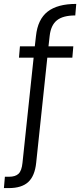

<svg xmlns="http://www.w3.org/2000/svg" viewBox="-61 -783 413 982"><path d="M324 -704Q261 -704 230 -679Q199 -654 193 -599L187 -546H314L309 -488H181L124 50Q117 117 83.5 148Q50 179 -16 179H-41L-36 121H-15Q18 121 34 105.5Q50 90 54 50L111 -488H36L41 -546H117L123 -599Q132 -684 182.5 -723.5Q233 -763 329 -763Z"/></svg>

Font: Fz Poppins Light
Style: Regular
Weight: 300
Designer: Ninad Kale (Devanagari), Jonny Pinhorn (Latin)
Foundry: Indian Type Foundry
Version: Vit hóa bi Vntype.Com & FontZin.Com